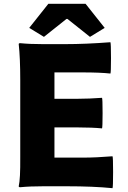

<svg xmlns="http://www.w3.org/2000/svg" viewBox="-20 -975 670 1005"><path d="M569 10Q469 0 328 0H207Q136 0 86 5Q78 5 78 0Q87 -38 86 -153Q86 -175 86 -186V-372V-558Q86 -670 78 -744Q78 -749 86 -749Q134 -744 204 -744H322Q428 -744 558 -754Q561 -747 561 -671Q561 -595 558 -590Q504 -596 412 -596H265V-458H390Q446 -458 514 -463Q517 -459 517 -383Q517 -307 514 -303Q462 -308 390 -308H265V-150H417Q482 -150 569 -157Q572 -152 572 -74.5Q572 3 569 10ZM210 -782 133 -829 233 -955H330H428L528 -829L451 -782L333 -876H328Z"/></svg>

Font: GenSekiGothic TW H
Style: Regular
Weight: 900
Version: Version 1.501;PS 1;hotconv 16.6.51;makeotf.lib2.5.65220